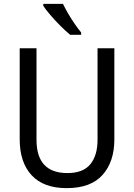

<svg xmlns="http://www.w3.org/2000/svg" viewBox="-20 -964 694 994"><path d="M572 -242Q572 -127 511 -58.5Q450 10 325 10Q206 10 144 -56.5Q82 -123 82 -243V-714H169V-240Q169 -68 329 -68Q410 -68 447.5 -113.5Q485 -159 485 -241V-714H572ZM306 -944Q317 -921 333 -893.5Q349 -866 367 -840Q385 -814 400 -796V-784H343Q321 -802 293 -830Q265 -858 240.5 -886.5Q216 -915 204 -934V-944Z"/></svg>

Font: Noto Sans Kannada SemiCondensed
Style: Regular
Weight: 400
Width: 4
Designer: Jelle Bosma - Monotype Design Team
Foundry: Monotype Imaging Inc.
Version: Version 2.005; ttfautohint (v1.8.4.7-5d5b)